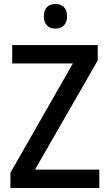

<svg xmlns="http://www.w3.org/2000/svg" viewBox="-20 -939 546 959"><path d="M257 -919C223 -919 199 -901 199 -857C199 -816 223 -796 257 -796C290 -796 315 -816 315 -857C315 -900 291 -919 257 -919ZM476 0V-92H155L468 -637V-714H41V-622H344L32 -76V0Z"/></svg>

Font: Noto Sans Khmer SemiCondensed Medium
Style: Regular
Weight: 500
Width: 4
Designer: Danh Hong and the Monotype Design Team
Foundry: Monotype Imaging Inc.
Version: Version 2.004